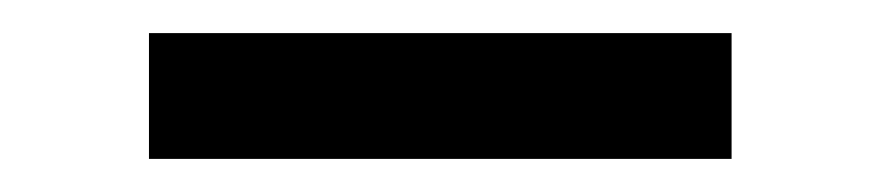

<svg xmlns="http://www.w3.org/2000/svg" viewBox="-20 -376 532 116"><path d="M70 -280H422V-356H70Z"/></svg>

Font: Glegoo
Style: Bold
Weight: 700
Version: Version 2.0.1; ttfautohint (v0.9) -r 48 -G 60